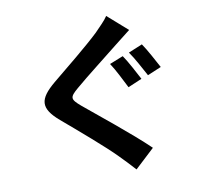

<svg xmlns="http://www.w3.org/2000/svg" viewBox="-94 -927 1188 1112"><g transform="rotate(-10 500.0 -371.0)"><path d="M655 -578 575 -546C602 -506 636 -436 657 -395L739 -430C720 -466 681 -541 655 -578ZM776 -626 694 -592C722 -553 757 -486 780 -444L861 -478C841 -515 802 -589 776 -626ZM718 -721 601 -824C586 -800 553 -768 525 -739C457 -674 320 -563 242 -499C141 -415 134 -362 233 -277C325 -199 471 -74 532 -11C561 19 592 50 620 82L735 -25C633 -124 444 -274 369 -337C314 -384 313 -395 367 -441C433 -498 566 -600 630 -652C654 -671 687 -697 718 -721Z"/></g></svg>

Font: Noto Sans Mono CJK HK
Style: Bold
Weight: 700
Designer: Ryoko NISHIZUKA 西塚涼子 (kana, bopomofo & ideographs); Paul D. Hunt (Latin, Greek & Cyrillic); Sandoll Communications 산돌커뮤니
Foundry: Adobe
Version: Version 2.004;hotconv 1.0.118;makeotfexe 2.5.65603